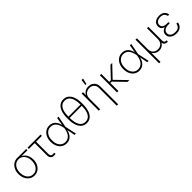

<svg xmlns="http://www.w3.org/2000/svg" viewBox="366 -2410 4271 4271"><g transform="rotate(-45 2501.5 -274.5)"><path d="M286.6 11.2Q218.8 11.2 166 -24.4Q113.3 -60.1 83.3 -122.3Q53.2 -184.6 53.2 -265.1Q53.2 -345.7 83.5 -407.5Q113.8 -469.2 166.3 -504.2Q218.8 -539.1 286.6 -539.1H570.3V-499.5H348.6L286.6 -498Q230 -498 187.7 -467.8Q145.5 -437.5 121.6 -384.8Q97.7 -332 97.7 -265.1Q97.7 -197.8 121.3 -144.5Q145 -91.3 187.5 -60.5Q230 -29.8 286.6 -29.8Q343.8 -29.8 386 -60.5Q428.2 -91.3 451.7 -144.5Q475.1 -197.8 475.1 -265.1Q475.1 -332 451.7 -384.8Q428.2 -437.5 385.7 -467.8Q343.3 -498 286.6 -498V-519.5Q336.9 -519.5 379.4 -501.5Q421.9 -483.4 453.4 -449.7Q484.9 -416 502.2 -368.4Q519.5 -320.8 519.5 -261.2Q519.5 -182.6 489.5 -121.1Q459.5 -59.6 407 -24.2Q354.5 11.2 286.6 11.2Z M920.4 2.9Q861.8 9.8 829.1 -22Q796.4 -53.7 796.4 -111.8V-498H612.8V-539.1H1023.4V-498H840.3V-114.3Q840.3 -71.8 860.6 -51.8Q880.9 -31.7 919.4 -37.1Q926.3 -37.6 934.1 -38.8Q941.9 -40 949.2 -41L956.5 -2Q948.7 0 939.2 1.2Q929.7 2.4 920.4 2.9Z M1298.3 11.2Q1229 11.2 1176.8 -24.4Q1124.5 -60.1 1095.5 -123Q1066.4 -186 1066.4 -268.1Q1066.4 -349.6 1096.2 -412.4Q1126 -475.1 1178.7 -510.7Q1231.4 -546.4 1299.8 -546.4Q1346.7 -546.4 1383.5 -530.5Q1420.4 -514.6 1447 -485.6Q1473.6 -456.5 1490.7 -417.5Q1507.8 -378.4 1515.1 -332H1529.8L1536.1 -271.5L1594.7 0H1552.2L1495.1 -290Q1486.3 -336.9 1470.7 -376.5Q1455.1 -416 1431.6 -444.8Q1408.2 -473.6 1375.7 -489.5Q1343.3 -505.4 1300.3 -505.4Q1244.1 -505.4 1201.4 -475.6Q1158.7 -445.8 1134.8 -392.3Q1110.8 -338.9 1110.8 -268.1Q1110.8 -196.8 1134 -143.3Q1157.2 -89.8 1199.7 -60.1Q1242.2 -30.3 1298.8 -30.3Q1338.4 -30.3 1370.6 -44.7Q1402.8 -59.1 1427.7 -86.9Q1452.6 -114.7 1469.5 -154.8Q1486.3 -194.8 1495.1 -246.1L1544.4 -539.1H1587.4L1536.1 -268.1L1530.3 -207H1517.1Q1507.8 -155.3 1489 -114.7Q1470.2 -74.2 1442.1 -46.1Q1414.1 -18.1 1377.9 -3.4Q1341.8 11.2 1298.3 11.2Z M1933.1 9.3Q1859.4 9.3 1806.9 -32.7Q1754.4 -74.7 1726.6 -154.5Q1698.7 -234.4 1698.7 -347.7V-379.9Q1698.7 -493.7 1726.6 -573.2Q1754.4 -652.8 1806.9 -694.8Q1859.4 -736.8 1933.1 -736.8Q2007.3 -736.8 2059.6 -694.8Q2111.8 -652.8 2139.6 -573.2Q2167.5 -493.7 2167.5 -379.9V-347.7Q2167.5 -234.4 2139.6 -154.5Q2111.8 -74.7 2059.6 -32.7Q2007.3 9.3 1933.1 9.3ZM1933.1 -31.7Q2024.9 -31.7 2074 -111.3Q2123 -190.9 2123 -342.8V-384.8Q2123 -536.6 2074 -616.2Q2024.9 -695.8 1933.1 -695.8Q1841.3 -695.8 1792.2 -616.2Q1743.2 -536.6 1743.2 -384.8V-342.8Q1743.2 -190.9 1792.2 -111.3Q1841.3 -31.7 1933.1 -31.7ZM1727.5 -344.2V-383.3H2140.1V-344.2Z M2358.4 -346.7V0H2314.5V-539.1H2357.4V-417.5H2348.6Q2368.7 -483.9 2418.7 -515.4Q2468.8 -546.9 2530.3 -546.9Q2585.9 -546.9 2628.4 -523.4Q2670.9 -500 2695.1 -456.8Q2719.2 -413.6 2719.2 -353V204.1H2675.3V-351.1Q2675.3 -421.9 2633.3 -463.9Q2591.3 -505.9 2522.5 -505.9Q2475.6 -505.9 2438.5 -486.1Q2401.4 -466.3 2379.9 -430.4Q2358.4 -394.5 2358.4 -346.7ZM2507.8 -614.3 2525.9 -752.9H2572.3L2540 -614.3Z M2932.1 -539.1V0H2888.2V-539.1ZM3276.4 -539.1 3003.9 -252.9H2911.1V-289.6H2984.4L3220.2 -539.1ZM3219.7 0 2969.2 -258.3 3002.4 -282.7 3277.3 0Z M3585.4 11.2Q3516.1 11.2 3463.9 -24.4Q3411.6 -60.1 3382.6 -123Q3353.5 -186 3353.5 -268.1Q3353.5 -349.6 3383.3 -412.4Q3413.1 -475.1 3465.8 -510.7Q3518.6 -546.4 3586.9 -546.4Q3633.8 -546.4 3670.7 -530.5Q3707.5 -514.6 3734.1 -485.6Q3760.7 -456.5 3777.8 -417.5Q3794.9 -378.4 3802.2 -332H3816.9L3823.2 -271.5L3881.8 0H3839.4L3782.2 -290Q3773.4 -336.9 3757.8 -376.5Q3742.2 -416 3718.8 -444.8Q3695.3 -473.6 3662.8 -489.5Q3630.4 -505.4 3587.4 -505.4Q3531.2 -505.4 3488.5 -475.6Q3445.8 -445.8 3421.9 -392.3Q3397.9 -338.9 3397.9 -268.1Q3397.9 -196.8 3421.1 -143.3Q3444.3 -89.8 3486.8 -60.1Q3529.3 -30.3 3585.9 -30.3Q3625.5 -30.3 3657.7 -44.7Q3689.9 -59.1 3714.8 -86.9Q3739.7 -114.7 3756.6 -154.8Q3773.4 -194.8 3782.2 -246.1L3831.5 -539.1H3874.5L3823.2 -268.1L3817.4 -207H3804.2Q3794.9 -155.3 3776.1 -114.7Q3757.3 -74.2 3729.2 -46.1Q3701.2 -18.1 3665 -3.4Q3628.9 11.2 3585.4 11.2Z M4008.3 204.1V-539.1H4052.2V-191.4Q4052.2 -143.1 4073 -107.4Q4093.8 -71.8 4129.9 -52.2Q4166 -32.7 4211.4 -32.7Q4256.8 -32.7 4292.5 -52.2Q4328.1 -71.8 4348.9 -107.4Q4369.6 -143.1 4369.6 -191.4V-539.1H4413.1V-105.5Q4413.1 -69.8 4428 -54.9Q4442.9 -40 4476.1 -40H4488.3V0H4475.1Q4422.4 0 4396.2 -26.1Q4370.1 -52.2 4370.1 -105V-176.8H4388.7Q4388.7 -124.5 4371.6 -88.9Q4354.5 -53.2 4327.4 -32Q4300.3 -10.7 4269.5 -1.5Q4238.8 7.8 4210.9 7.8Q4183.6 7.8 4152.8 -1.5Q4122.1 -10.7 4095 -32Q4067.9 -53.2 4050.8 -88.9Q4033.7 -124.5 4033.7 -176.8H4052.2V204.1Z M4756.8 9.8Q4696.3 9.8 4651.4 -9.8Q4606.4 -29.3 4581.5 -63.5Q4556.6 -97.7 4556.6 -142.1Q4556.6 -174.3 4569.6 -200.9Q4582.5 -227.5 4607.7 -246.8Q4632.8 -266.1 4669.9 -276.6Q4707 -287.1 4755.4 -287.1H4803.7V-258.3H4749Q4707 -258.3 4673.6 -244.4Q4640.1 -230.5 4621.3 -204.6Q4602.5 -178.7 4602.5 -143.1Q4602.5 -93.3 4644.5 -62.3Q4686.5 -31.2 4757.8 -31.2Q4806.2 -31.2 4835.7 -45.4Q4865.2 -59.6 4881.3 -86.2Q4897.5 -112.8 4904.8 -149.9L4947.8 -143.1Q4939.9 -96.7 4917.2 -62.3Q4894.5 -27.8 4855.2 -9Q4815.9 9.8 4756.8 9.8ZM4755.4 -264.6Q4706.5 -264.6 4671.4 -273.9Q4636.2 -283.2 4613.8 -300.5Q4591.3 -317.9 4580.6 -342Q4569.8 -366.2 4569.8 -396Q4569.8 -441.9 4593 -475.6Q4616.2 -509.3 4658.4 -527.8Q4700.7 -546.4 4756.8 -546.4Q4808.6 -546.4 4844.7 -530.3Q4880.9 -514.2 4903.6 -483.9Q4926.3 -453.6 4936 -409.2L4893.6 -400.4Q4881.8 -452.6 4848.9 -479.5Q4815.9 -506.3 4756.8 -506.3Q4691.4 -506.3 4653.1 -476.3Q4614.7 -446.3 4614.3 -396.5Q4614.3 -350.1 4648.7 -324Q4683.1 -297.9 4749.5 -297.9H4803.7V-264.6Z"/></g></svg>

Font: Inter 18pt ExtraLight
Style: Regular
Weight: 250
Designer: Rasmus Andersson
Foundry: rsms
Version: Version 4.001;git-66647c0bb